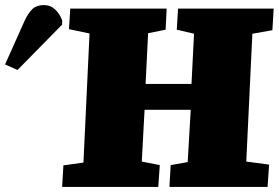

<svg xmlns="http://www.w3.org/2000/svg" viewBox="-233 -737 1099 757"><path d="M519 -304H337L326 -100L397 -86L391 0H12L17 -85L96 -96L120 -605L39 -622L44 -703H424L420 -620L351 -606L341 -406H522L532 -604L464 -620L469 -703H846L841 -618L762 -604L738 -100L828 -88L822 0H435L440 -86L507 -98ZM-164 -461 -213 -483 -136 -655Q-121 -687 -104.5 -702Q-88 -717 -60 -717Q-34 -717 -15.5 -699.5Q3 -682 12 -657V-640Z"/></svg>

Font: Literata 18pt Black
Style: Italic
Weight: 900
Italic angle: -2°
Designer: Latin by Veronika Burian and Jose Scaglione. Greek by Irene Vlachou. Cyrillic by Vera Evstafieva
Foundry: TypeTogether
Version: Version 3.103;gftools[0.9.29]